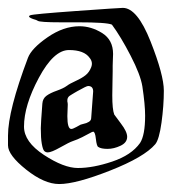

<svg xmlns="http://www.w3.org/2000/svg" viewBox="-20 -547 472 480"><path d="M158.2 -224.6Q162.1 -224.6 170.9 -229.5Q179.7 -234.4 181.6 -235.4Q183.6 -236.3 188.5 -237.3Q193.4 -238.3 195.8 -239.3Q198.2 -240.2 201.7 -242.2Q205.1 -244.1 206.5 -246.6Q208 -249 208 -252Q212.9 -315.4 212.9 -318.4Q212.9 -332 200.2 -332Q196.3 -332 173.8 -319.3Q171.9 -318.4 167 -315.4Q162.1 -312.5 159.7 -311Q157.2 -309.6 154.3 -307.6Q151.4 -305.7 149.9 -302.7Q148.4 -299.8 148.4 -296.9V-293Q149.4 -290 149.4 -285.2Q149.4 -281.2 148.9 -271.5Q148.4 -261.7 148.4 -256.8Q148.4 -224.6 158.2 -224.6ZM40 -230.5Q40 -192.4 89.8 -159.7Q139.6 -127 174.8 -127Q212.9 -127 260.7 -143.1Q308.6 -159.2 330.1 -189.5Q342.8 -209 342.8 -257.8Q342.8 -285.2 335.9 -331.1Q331.1 -360.4 306.6 -407.7Q282.2 -455.1 259.8 -485.4Q247.1 -491.2 174.8 -491.2H131.8Q79.1 -491.2 74.2 -495.1Q74.2 -495.1 70.3 -497.1Q52.7 -502 52.7 -505.9Q52.7 -507.8 55.7 -508.8Q61.5 -511.7 170.4 -519.5Q279.3 -527.3 287.1 -527.3Q323.2 -527.3 356.4 -443.4Q389.6 -359.4 389.6 -320.3Q389.6 -283.2 383.8 -240.7Q377.9 -198.2 368.2 -186.5Q340.8 -154.3 255.4 -120.6Q169.9 -86.9 127.9 -86.9Q90.8 -86.9 45.4 -123Q0 -159.2 0 -183.6V-189.5V-208Q0 -270.5 49.8 -402.3Q58.6 -425.8 98.6 -453.6Q138.7 -481.4 178.7 -481.4Q208 -481.4 235.4 -464.4Q262.7 -447.3 262.7 -412.1Q262.7 -408.2 262.2 -398.4Q261.7 -388.7 261.7 -382.8V-369.1Q261.7 -361.3 261.2 -340.8Q260.7 -320.3 260.7 -308.6Q260.7 -273.4 265.6 -260.7Q266.6 -258.8 282.2 -238.3Q297.9 -217.8 297.9 -205.1Q297.9 -190.4 281.2 -182.6Q264.6 -174.8 249 -174.8Q232.4 -174.8 225.6 -179.7Q221.7 -181.6 219.7 -199.7Q217.8 -217.8 212.9 -217.8Q210.9 -217.8 204.1 -213.9Q197.3 -210 185.5 -204.1Q173.8 -198.2 162.1 -194.3Q153.3 -191.4 130.9 -178.7Q108.4 -166 99.6 -166Q93.8 -166 90.3 -169.9Q86.9 -173.8 84.5 -187.5Q82 -201.2 82 -226.6Q82 -237.3 85.9 -288.1Q86.9 -300.8 96.2 -307.6Q105.5 -314.5 122.1 -320.3Q138.7 -326.2 146.5 -332Q154.3 -337.9 169.4 -344.7Q184.6 -351.6 193.8 -358.9Q203.1 -366.2 208 -378.9Q212.9 -391.6 204.1 -402.3Q190.4 -421.9 152.3 -421.9Q114.3 -421.9 77.1 -352.5Q40 -283.2 40 -230.5Z"/></svg>

Font: Isabella
Style: Medium
Weight: 500
Designer: John Stracke
Version: Version 001.202